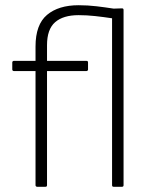

<svg xmlns="http://www.w3.org/2000/svg" viewBox="-20 -715 580 735"><path d="M122 0Q120 0 118 -1.5Q116 -3 116 -6V-443H33Q31 -443 29 -444.5Q27 -446 27 -449V-476Q27 -479 29 -480.5Q31 -482 33 -482H116V-537Q116 -621 160 -658Q204 -695 281 -695Q316 -695 349.5 -691Q383 -687 415 -682L447 -683Q453 -683 453 -677V-6Q453 0 447 0H415Q409 0 409 -6V-645Q376 -650 344 -653.5Q312 -657 281 -657Q222 -657 191 -630Q160 -603 160 -542V-482H311Q314 -482 315.5 -480.5Q317 -479 317 -476V-449Q317 -447 315.5 -445Q314 -443 311 -443H160V-6Q160 -3 158.5 -1.5Q157 0 154 0Z"/></svg>

Font: Sofia Sans ExtraLight
Style: Regular
Weight: 250
Version: Version 4.100-B